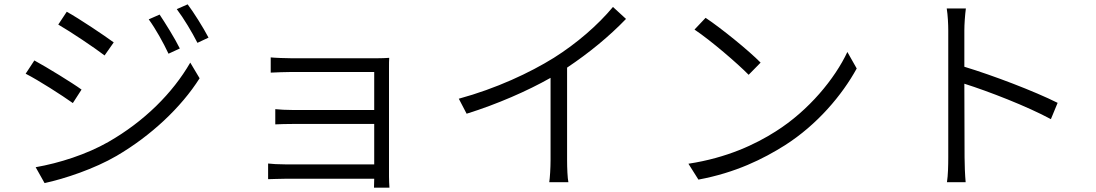

<svg xmlns="http://www.w3.org/2000/svg" viewBox="-20 -810 5040 883"><path d="M714 -743 664 -721C696 -677 731 -614 755 -563L807 -587C784 -634 738 -707 714 -743ZM843 -790 793 -768C826 -724 862 -664 888 -613L939 -637C915 -683 869 -756 843 -790ZM287 -756 248 -697C305 -664 414 -591 461 -555L503 -615C461 -646 345 -724 287 -756ZM144 -41 185 32C278 12 415 -34 516 -93C675 -186 813 -316 898 -450L855 -522C774 -382 644 -252 478 -157C378 -100 253 -60 144 -41ZM138 -532 98 -471C157 -441 266 -371 315 -336L355 -398C314 -428 195 -501 138 -532Z M1213 -58V14C1229 14 1263 12 1295 12H1701L1700 53H1771C1770 39 1769 18 1769 2C1769 -85 1769 -461 1769 -496C1769 -515 1769 -534 1770 -544C1757 -543 1734 -542 1711 -542C1630 -542 1374 -542 1323 -542C1299 -542 1242 -544 1225 -546V-476C1242 -477 1299 -479 1323 -479C1374 -479 1668 -479 1701 -479V-304H1332C1298 -304 1264 -306 1246 -308V-238C1265 -239 1298 -240 1332 -240H1701V-54H1294C1260 -54 1229 -56 1213 -58Z M2090 -356 2126 -287C2267 -331 2406 -392 2512 -452V-74C2512 -38 2509 10 2506 28H2594C2590 10 2588 -38 2588 -74V-499C2691 -568 2782 -643 2859 -723L2799 -778C2729 -694 2632 -610 2527 -544C2416 -475 2262 -403 2090 -356Z M3225 -728 3174 -674C3249 -624 3373 -517 3423 -466L3478 -522C3424 -577 3296 -681 3225 -728ZM3146 -57 3192 16C3364 -16 3490 -79 3590 -142C3739 -237 3853 -373 3920 -495L3877 -571C3820 -449 3700 -302 3548 -206C3454 -146 3323 -84 3146 -57Z M4341 -87C4341 -50 4340 -3 4335 28H4421C4418 -4 4416 -55 4416 -87L4415 -425C4526 -390 4704 -321 4813 -262L4844 -337C4736 -391 4547 -463 4415 -503V-670C4415 -698 4418 -741 4422 -771H4334C4339 -741 4341 -697 4341 -670C4341 -586 4341 -139 4341 -87Z"/></svg>

Font: Noto Sans HK DemiLight
Style: Regular
Weight: 350
Designer: Ryoko NISHIZUKA 西塚涼子 (kana, bopomofo & ideographs); Paul D. Hunt (Latin, Greek & Cyrillic); Sandoll Communications 산돌커뮤니
Foundry: Adobe
Version: Version 2.004;hotconv 1.0.118;makeotfexe 2.5.65603